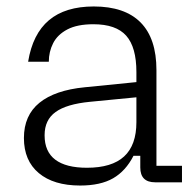

<svg xmlns="http://www.w3.org/2000/svg" viewBox="-20 -564 593 594"><path d="M228 10Q146 10 100 -28.5Q54 -67 54 -137Q54 -207 102 -246Q150 -285 242 -294L402 -310V-263L258 -249Q186 -242 152 -217.5Q118 -193 118 -146V-145Q118 -95 151 -70Q184 -45 249 -45Q326 -45 364 -80Q402 -115 402 -186V-277V-289V-341Q402 -418 370.5 -453.5Q339 -489 269 -489Q219 -489 188.5 -473Q158 -457 144.5 -430.5Q131 -404 131 -373H67Q81 -459 131.5 -501.5Q182 -544 270 -544Q366 -544 415 -494.5Q464 -445 464 -347V-51H543V0H460Q414 0 414 -46V-82H393Q369 -35 330 -12.5Q291 10 228 10Z"/></svg>

Font: Mozilla Headline ExtraLight
Style: Regular
Weight: 200
Designer: Studio DRAMA
Foundry: Studio DRAMA
Version: Version 1.000